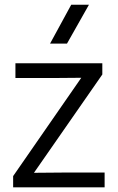

<svg xmlns="http://www.w3.org/2000/svg" viewBox="-20 -800 503 820"><path d="M284.2 -779.8H359.9L266.1 -613.8H193.8ZM36.1 -47.9 327.1 -467.8 209 -466.8H45.9V-529.8H417V-481.9L125 -62L243.2 -63H426.8V0H36.1Z"/></svg>

Font: Cooper Hewitt
Style: Book
Weight: 705
Designer: Village Type and Design LLC
Foundry: Cooper Hewitt Smithsonian Design Museum
Version: 1.000